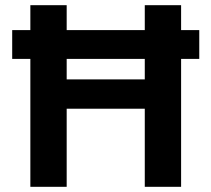

<svg xmlns="http://www.w3.org/2000/svg" viewBox="-20 -720 815 740"><path d="M27 -493V-604H748V-493ZM538 0V-700H678V0ZM97 0V-700H237V0ZM219 -301V-414H561V-301Z"/></svg>

Font: DM Sans 11pt ExtraBold
Style: Regular
Weight: 800
Version: Version 4.004;gftools[0.9.30]